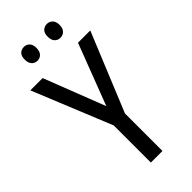

<svg xmlns="http://www.w3.org/2000/svg" viewBox="-281 -953 1006 1006"><g transform="rotate(-45 222.0 -449.5)"><path d="M223 -374 353 -714H444L265 -278V0H179V-275L0 -714H91ZM93 -849Q93 -875 105.5 -887Q118 -899 137 -899Q155 -899 167.5 -886.5Q180 -874 180 -849Q180 -823 167.5 -810Q155 -797 137 -797Q118 -797 105.5 -810Q93 -823 93 -849ZM263 -849Q263 -875 276 -887Q289 -899 307 -899Q325 -899 338 -886.5Q351 -874 351 -849Q351 -823 338 -810Q325 -797 307 -797Q288 -797 275.5 -810Q263 -823 263 -849Z"/></g></svg>

Font: Noto Sans Khmer Condensed
Style: Regular
Weight: 400
Width: 3
Designer: Danh Hong and the Monotype Design Team
Foundry: Monotype Imaging Inc.
Version: Version 2.004